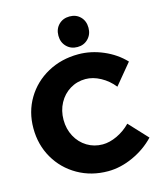

<svg xmlns="http://www.w3.org/2000/svg" viewBox="-137 -1043 965 1153"><g transform="rotate(-15 346.0 -466.0)"><path d="M401 -557Q348 -557 304.5 -530.5Q261 -504 236 -457.5Q211 -411 211 -354Q211 -297 236 -250.5Q261 -204 304.5 -177.5Q348 -151 401 -151Q444 -151 491 -173Q538 -195 575 -233L682 -118Q625 -58 546.5 -22.5Q468 13 391 13Q287 13 203 -35Q119 -83 71 -166Q23 -249 23 -352Q23 -454 72 -536Q121 -618 206.5 -665Q292 -712 398 -712Q476 -712 552 -679.5Q628 -647 681 -591L575 -463Q541 -506 494 -531.5Q447 -557 401 -557ZM499 -850Q499 -809 472.5 -782Q446 -755 406 -755Q365 -755 338.5 -782Q312 -809 312 -850Q312 -892 338.5 -918.5Q365 -945 406 -945Q447 -945 473 -918.5Q499 -892 499 -850Z"/></g></svg>

Font: Montserrat arm2
Style: Bold
Weight: 700
Designer: Julieta Ulanovsky
Foundry: Julieta Ulanovsky
Version: Version 6.000